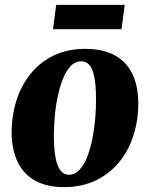

<svg xmlns="http://www.w3.org/2000/svg" viewBox="-20 -752 614 786"><path d="M328.5 -552Q400.5 -552 448.5 -526.2Q496.5 -500.5 521 -451.2Q545.5 -402 546 -331.5Q546.5 -261 526.5 -198.2Q506.5 -135.5 467.5 -88Q428.5 -40.5 371.8 -13.2Q315 14 242 14Q172 14 124.5 -12.2Q77 -38.5 52.8 -88Q28.5 -137.5 27.5 -206.5Q27.5 -278.5 47.5 -341.2Q67.5 -404 106.2 -451.2Q145 -498.5 201 -525.2Q257 -552 328.5 -552ZM312.5 -501Q287.5 -501 269 -481.2Q250.5 -461.5 237.2 -428.2Q224 -395 215.8 -354.8Q207.5 -314.5 204 -272.5Q200.5 -230.5 200.5 -193.5Q201 -138 208 -103.5Q215 -69 228.5 -52.8Q242 -36.5 261.5 -36.5Q286.5 -36.5 305.2 -56.5Q324 -76.5 337 -109.8Q350 -143 358 -183.5Q366 -224 369.8 -266.2Q373.5 -308.5 373 -346Q373 -403.5 366 -437.5Q359 -471.5 345.8 -486.2Q332.5 -501 312.5 -501ZM210 -732H490.5L477.5 -632.5H197Z"/></svg>

Font: Merriweather 60pt Black
Style: Italic
Weight: 900
Italic angle: -7.8°
Version: Version 2.101